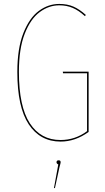

<svg xmlns="http://www.w3.org/2000/svg" viewBox="-20 -710 533 975"><path d="M416 -634 411 -628Q381 -656 350 -669.5Q319 -683 281 -683Q228 -683 181.5 -648.5Q135 -614 105.5 -538.5Q76 -463 76 -345Q76 -169 131.5 -84Q187 1 287 1Q362 1 422 -44V-338H300L299 -346H430V-40Q362 9 288 9Q184 9 126 -78.5Q68 -166 68 -345Q68 -464 98.5 -541.5Q129 -619 177 -654.5Q225 -690 281 -690Q322 -690 353 -676.5Q384 -663 416 -634ZM288 114Q288 118 282 139L259 245H254L276 125Q267 121 267 114Q267 104 278 104Q288 104 288 114Z"/></svg>

Font: Fira Sans Compressed Eight
Style: Regular
Weight: 100
Width: 1
Designer: bBox Type GmbH & Carrois Corporate GbR & Edenspiekermann AG
Foundry: bBox Type GmbH & Carrois Corporate GbR & Edenspiekermann AG
Version: Version 4.301